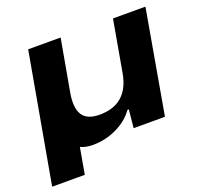

<svg xmlns="http://www.w3.org/2000/svg" viewBox="-147 -669 980 934"><g transform="rotate(-20 342.5 -202.0)"><path d="M-30 132 89 -536H257L209 -267Q196 -194 219 -156Q242 -118 308 -118Q454 -118 481 -270L528 -536H696L602 0H440L449 -94H442Q409 -47 350.5 -19Q292 9 228 9Q188 9 163 -4L139 132Z"/></g></svg>

Font: Mona Sans Expanded
Style: Bold Italic
Weight: 700
Width: 7
Italic angle: -11.7°
Designer: Deni Anggara
Foundry: GitHub
Version: Version 1.001;gftools[0.9.33]